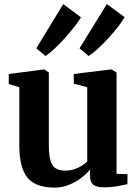

<svg xmlns="http://www.w3.org/2000/svg" viewBox="-20 -888 660 920"><path d="M475.5 9.5Q443 9.5 427.2 -3Q411.5 -15.5 411.5 -43.5V-76Q395 -55 368.5 -35Q342 -15 309.5 -2Q277 11 242.5 11Q151 11 111.8 -36.5Q72.5 -84 72.5 -192V-470L22 -485.5V-533.5L188 -555H193L214 -540.5V-192.5Q214 -148.5 221 -121.8Q228 -95 245 -82.8Q262 -70.5 291.5 -70.5Q317 -70.5 337.2 -77.5Q357.5 -84.5 372.8 -94.5Q388 -104.5 398 -113.5V-470L333.5 -487V-533.5L508.5 -555H515L538.5 -540.5V-55L591 -53.5L590.5 -5.5Q572.5 -1.5 543.2 4Q514 9.5 475.5 9.5ZM404 -620 361 -656.5 492 -868.5 577 -806Q566.5 -786.5 545.5 -759.5Q524.5 -732.5 498.8 -704.5Q473 -676.5 448 -653.8Q423 -631 405 -620ZM197.5 -620 154 -656.5 283 -868.5 368 -805Q356.5 -785 335.2 -758Q314 -731 288.8 -703.2Q263.5 -675.5 239.5 -653.2Q215.5 -631 198.5 -620Z"/></svg>

Font: Merriweather 48pt
Style: Bold
Weight: 700
Version: Version 2.100